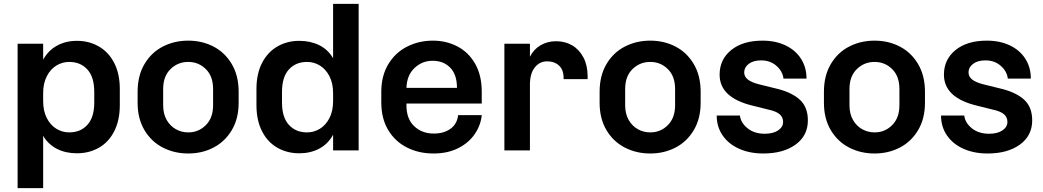

<svg xmlns="http://www.w3.org/2000/svg" viewBox="-20 -787 5390 992"><path d="M599 -327V-244Q599 -165 570 -108.5Q541 -52 490.5 -23.5Q440 5 378 5H377Q320 5 275 -17.5Q230 -40 203 -85V185H71V-561H203V-479Q230 -527 275 -551.5Q320 -576 377 -576H378Q440 -576 490.5 -547Q541 -518 570 -462Q599 -406 599 -327ZM338 -467H337Q302 -467 271.5 -448.5Q241 -430 222 -393.5Q203 -357 203 -306V-265Q203 -213 222 -176.5Q241 -140 271.5 -121.5Q302 -103 337 -103H338Q396 -103 431.5 -142Q467 -181 467 -257V-312Q467 -389 431.5 -428Q396 -467 338 -467Z M691 -256V-313Q691 -396 726.5 -456Q762 -516 821.5 -546.5Q881 -577 952 -577H953Q1024 -577 1083 -546.5Q1142 -516 1177.5 -456Q1213 -396 1213 -313V-256Q1213 -174 1177.5 -114.5Q1142 -55 1083 -24.5Q1024 6 953 6H952Q881 6 821.5 -24.5Q762 -55 726.5 -114.5Q691 -174 691 -256ZM1081 -243V-327Q1081 -393 1043.5 -430Q1006 -467 953 -467H952Q899 -467 861 -430Q823 -393 823 -327V-243Q823 -199 841 -167.5Q859 -136 888.5 -119.5Q918 -103 952 -103H953Q1006 -103 1043.5 -140.5Q1081 -178 1081 -243Z M1833 -10H1701V-91Q1675 -43 1629.5 -19Q1584 5 1527 5H1526Q1464 5 1413.5 -23.5Q1363 -52 1334 -108.5Q1305 -165 1305 -244V-327Q1305 -406 1334 -462Q1363 -518 1413.5 -547Q1464 -576 1526 -576H1527Q1584 -576 1629.5 -553.5Q1675 -531 1701 -486V-767H1833ZM1701 -265V-306Q1701 -357 1682 -393.5Q1663 -430 1632.5 -448.5Q1602 -467 1567 -467H1566Q1508 -467 1472.5 -428Q1437 -389 1437 -312V-257Q1437 -181 1472.5 -142Q1508 -103 1566 -103H1567Q1602 -103 1632.5 -121.5Q1663 -140 1682 -176.5Q1701 -213 1701 -265Z M2469 -313V-252H2080V-242Q2080 -173 2120 -135Q2160 -97 2221 -97H2222Q2274 -97 2308 -122Q2342 -147 2347 -192H2469Q2464 -140 2433 -94.5Q2402 -49 2347.5 -21.5Q2293 6 2221 6H2219Q2144 6 2082.5 -25Q2021 -56 1985.5 -115.5Q1950 -175 1950 -258V-312Q1950 -395 1986 -455Q2022 -515 2083 -546Q2144 -577 2216 -577H2217Q2286 -577 2343.5 -547Q2401 -517 2435 -457.5Q2469 -398 2469 -313ZM2080 -333H2341Q2341 -402 2306 -437.5Q2271 -473 2216 -473H2215Q2161 -473 2121.5 -435.5Q2082 -398 2080 -333Z M2586 -561H2718V-494Q2738 -533 2773.5 -553.5Q2809 -574 2853 -574H2854Q2900 -574 2936.5 -552.5Q2973 -531 2994.5 -490Q3016 -449 3016 -393V-378H2892V-384Q2892 -426 2868.5 -448Q2845 -470 2807 -470H2806Q2768 -470 2743 -438.5Q2718 -407 2718 -350V-10H2586Z M3078 -256V-313Q3078 -396 3113.5 -456Q3149 -516 3208.5 -546.5Q3268 -577 3339 -577H3340Q3411 -577 3470 -546.5Q3529 -516 3564.5 -456Q3600 -396 3600 -313V-256Q3600 -174 3564.5 -114.5Q3529 -55 3470 -24.5Q3411 6 3340 6H3339Q3268 6 3208.5 -24.5Q3149 -55 3113.5 -114.5Q3078 -174 3078 -256ZM3468 -243V-327Q3468 -393 3430.5 -430Q3393 -467 3340 -467H3339Q3286 -467 3248 -430Q3210 -393 3210 -327V-243Q3210 -199 3228 -167.5Q3246 -136 3275.5 -119.5Q3305 -103 3339 -103H3340Q3393 -103 3430.5 -140.5Q3468 -178 3468 -243Z M3683 -190H3803Q3807 -153 3842 -124.5Q3877 -96 3931 -96H3932Q3975 -96 4000.5 -113.5Q4026 -131 4026 -157Q4026 -181 4008.5 -196.5Q3991 -212 3949 -221L3869 -241Q3698 -282 3698 -401Q3698 -480 3758 -528.5Q3818 -577 3919 -577H3920Q3987 -577 4038.5 -552.5Q4090 -528 4118.5 -483.5Q4147 -439 4147 -381H4028Q4024 -418 3992 -446.5Q3960 -475 3913 -475H3912Q3872 -475 3848.5 -457Q3825 -439 3825 -413Q3825 -391 3844 -376Q3863 -361 3903 -351L3984 -331Q4065 -313 4109.5 -274.5Q4154 -236 4154 -165Q4154 -86 4090.5 -40Q4027 6 3924 6H3923Q3853 6 3798.5 -18.5Q3744 -43 3713.5 -87.5Q3683 -132 3683 -190Z M4237 -256V-313Q4237 -396 4272.5 -456Q4308 -516 4367.5 -546.5Q4427 -577 4498 -577H4499Q4570 -577 4629 -546.5Q4688 -516 4723.5 -456Q4759 -396 4759 -313V-256Q4759 -174 4723.5 -114.5Q4688 -55 4629 -24.5Q4570 6 4499 6H4498Q4427 6 4367.5 -24.5Q4308 -55 4272.5 -114.5Q4237 -174 4237 -256ZM4627 -243V-327Q4627 -393 4589.5 -430Q4552 -467 4499 -467H4498Q4445 -467 4407 -430Q4369 -393 4369 -327V-243Q4369 -199 4387 -167.5Q4405 -136 4434.5 -119.5Q4464 -103 4498 -103H4499Q4552 -103 4589.5 -140.5Q4627 -178 4627 -243Z M4842 -190H4962Q4966 -153 5001 -124.5Q5036 -96 5090 -96H5091Q5134 -96 5159.5 -113.5Q5185 -131 5185 -157Q5185 -181 5167.5 -196.5Q5150 -212 5108 -221L5028 -241Q4857 -282 4857 -401Q4857 -480 4917 -528.5Q4977 -577 5078 -577H5079Q5146 -577 5197.5 -552.5Q5249 -528 5277.5 -483.5Q5306 -439 5306 -381H5187Q5183 -418 5151 -446.5Q5119 -475 5072 -475H5071Q5031 -475 5007.5 -457Q4984 -439 4984 -413Q4984 -391 5003 -376Q5022 -361 5062 -351L5143 -331Q5224 -313 5268.5 -274.5Q5313 -236 5313 -165Q5313 -86 5249.5 -40Q5186 6 5083 6H5082Q5012 6 4957.5 -18.5Q4903 -43 4872.5 -87.5Q4842 -132 4842 -190Z"/></svg>

Font: 카카오 큰글씨 ExtraBold
Style: Regular
Weight: 800
Designer: Park Young-rak; Lee Sang-min; Kim Jung-jin; Min Bon; Park Min-gyu;
Foundry: Kakao Corporation
Version: Version 2.003